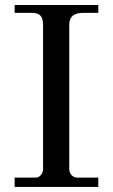

<svg xmlns="http://www.w3.org/2000/svg" viewBox="-20 -742 447 762"><path d="M38.1 -37.1V0H370.1V-37.1H286.1C266.1 -37.1 254.9 -56.2 254.9 -69.8V-643.1C254.9 -687 288.1 -690.9 312 -690.9H370.1V-722.2H38.1V-690.9H105C128.9 -690.9 150.9 -686 150.9 -643.1V-69.8C150.9 -56.2 139.2 -37.1 122.1 -37.1Z"/></svg>

Font: MusGlyphs-Text
Style: Regular
Weight: 400
Version: Version 2.1.1